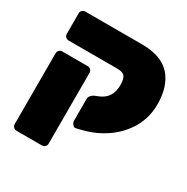

<svg xmlns="http://www.w3.org/2000/svg" viewBox="-171 -721 1038 1063"><g transform="rotate(30 348.0 -190.0)"><path d="M322 -17V-156Q322 -167 330 -177Q338 -187 349 -192L376 -203Q446 -232 446 -315Q446 -354 433.5 -370Q421 -386 385 -386H74Q63 -386 55 -394Q47 -402 47 -413V-546Q47 -556 55.5 -563.5Q64 -571 74 -571H435Q561 -571 619 -506Q677 -441 677 -326Q677 -241 637.5 -173Q598 -105 532.5 -59.5Q467 -14 390 5L350 15Q340 17 331 6Q322 -5 322 -17ZM47 164V-289Q47 -300 55 -308Q63 -316 74 -316H237Q248 -316 256 -308Q264 -300 264 -289V164Q264 175 256 183Q248 191 237 191H74Q63 191 55 183Q47 175 47 164Z"/></g></svg>

Font: Rubik
Style: Regular
Weight: 900
Designer: Hubert & Fischer
Foundry: Hubert & Fischer
Version: Version 1.100